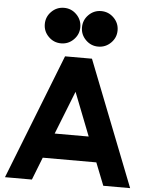

<svg xmlns="http://www.w3.org/2000/svg" viewBox="-62 -1015 834 1065"><g transform="rotate(5 354.5 -482.0)"><path d="M350.1 -865.2Q350.1 -824.7 321 -795.7Q292 -766.6 251.5 -766.6Q210.4 -766.6 181.4 -795.7Q152.3 -824.7 152.3 -865.2Q152.3 -906.2 181.4 -935.3Q210.4 -964.4 251.5 -964.4Q292 -964.4 321 -935.3Q350.1 -906.2 350.1 -865.2ZM557.6 -865.2Q557.6 -824.7 528.3 -795.7Q499 -766.6 458 -766.6Q417.5 -766.6 388.4 -795.7Q359.4 -824.7 359.4 -865.2Q359.4 -906.2 388.4 -935.3Q417.5 -964.4 458 -964.4Q499 -964.4 528.3 -935.3Q557.6 -906.2 557.6 -865.2ZM6.3 0 279.8 -696.8H429.7L703.1 0H553.7L503.9 -126H205.6L156.2 0ZM259.8 -265.1H449.2L355 -505.9Z"/></g></svg>

Font: Basically A Sans Serif
Style: Bold
Weight: 700
Designer: Hyung-Suk Kim
Foundry: Mental Design
Version: 1.000